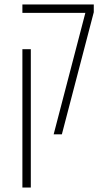

<svg xmlns="http://www.w3.org/2000/svg" viewBox="-20 -606 479 866"><path d="M222 0H259L403 -551V-586H81V-548H365ZM81 240H119V-384H81Z"/></svg>

Font: Noto Sans Hebrew ExtraCondensed ExtraLight
Style: Regular
Weight: 200
Width: 2
Designer: Monotype Design Team
Foundry: Monotype Imaging Inc.
Version: Version 2.004